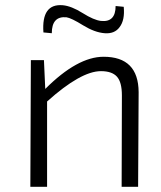

<svg xmlns="http://www.w3.org/2000/svg" viewBox="-20 -714 614 734"><path d="M453 -688Q458 -637 437 -610Q418 -584 380 -587Q342 -590 298 -617Q253 -645 234 -648Q178 -653 178 -587L146 -590Q138 -701 220 -694Q253 -691 296 -664Q339 -637 366 -634Q422 -628 422 -691ZM153 -374Q276 -497 376 -497Q509 -497 510 -362L508 0H445L446 -349Q446 -400 427 -421Q408 -442 366 -442Q289 -442 160 -326V0H96L98 -484H148Z"/></svg>

Font: Taylor Sans Light
Style: Regular
Weight: 300
Italic angle: -8°
Designer: Natanael Gama
Version: Version 1.001 September 8, 2015